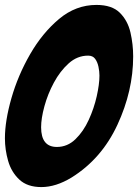

<svg xmlns="http://www.w3.org/2000/svg" viewBox="-37 -757 561 780"><path d="M131 3Q74 3 41.5 -27.5Q9 -58 -4 -103.5Q-17 -149 -17 -195Q-17 -266 9.5 -358.5Q36 -451 85.5 -537Q135 -623 203 -680Q271 -737 355 -737Q418 -737 450 -705Q482 -673 493 -625Q504 -577 504 -528Q504 -388 440 -250Q376 -112 254 -36Q190 3 131 3ZM194 -160Q237 -160 269.5 -191.5Q302 -223 323.5 -270Q345 -317 356 -366Q367 -415 367 -450Q367 -467 363 -486Q359 -505 349.5 -518Q340 -531 321 -531Q277 -531 242 -499.5Q207 -468 182 -421.5Q157 -375 143.5 -325.5Q130 -276 130 -240Q130 -160 194 -160Z"/></svg>

Font: Bangerz
Style: Bold
Weight: 700
Designer: vernon adams
Foundry: Vernon Adams
Version: Version 2.10;February 7, 2025;FontCreator 13.0.0.2683 64-bit